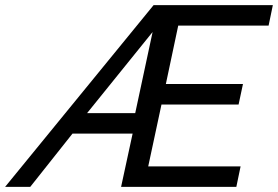

<svg xmlns="http://www.w3.org/2000/svg" viewBox="-100 -730 1086 750"><path d="M500 -710H965.8L949.2 -629.9H596.2L547.9 -401.9H849.1L832 -321.8H530.8L479 -80.1H839.8L823.2 0H373L418 -208H183.1L18.1 0H-80.1ZM428.2 -288.1 496.1 -605 240.2 -288.1Z"/></svg>

Font: Rawline Medium
Style: Italic
Weight: 500
Italic angle: -12°
Designer: Matt McInerney, Pablo Impallari, Rodrigo Fuenzalida
Foundry: Matt McInerney, Pablo Impallari, Rodrigo Fuenzalida
Version: Version 4.020;PS 004.020;hotconv 1.0.88;makeotf.lib2.5.64775